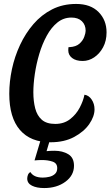

<svg xmlns="http://www.w3.org/2000/svg" viewBox="-20 -700 560 973"><path d="M236 21Q135 21 81 -41.5Q27 -104 27 -225Q27 -286 40.5 -349.5Q54 -413 81.5 -472Q109 -531 149.5 -578Q190 -625 244 -652.5Q298 -680 366 -680Q439 -680 479.5 -639Q520 -598 520 -536Q520 -493 502.5 -460.5Q485 -428 457.5 -409.5Q430 -391 399 -391Q365 -391 345.5 -406Q326 -421 326 -445Q326 -458 328 -462Q330 -461 332 -461Q365 -463 382.5 -478.5Q400 -494 407 -513.5Q414 -533 414 -544Q414 -574 395 -592.5Q376 -611 342 -611Q302 -611 271 -586Q240 -561 217 -519Q194 -477 179 -426.5Q164 -376 156.5 -325Q149 -274 149 -232Q149 -187 158.5 -150.5Q168 -114 192 -93Q216 -72 260 -72Q304 -72 335 -96Q366 -120 384 -154.5Q402 -189 408 -220Q430 -217 444.5 -195.5Q459 -174 459 -146Q459 -110 432.5 -71.5Q406 -33 356 -6Q306 21 236 21ZM204 253Q166 253 142 241Q118 229 118 205Q118 196 121.5 186.5Q125 177 134 172Q151 200 197 200Q213 200 230 196Q247 192 258.5 181.5Q270 171 270 152Q270 127 246.5 119Q223 111 192 111Q182 111 173.5 111.5Q165 112 155 113L192 -11H239L216 66Q223 65 235 64.5Q247 64 256 64Q297 64 326 81.5Q355 99 355 140Q355 189 311.5 221Q268 253 204 253Z"/></svg>

Font: Sansita Swashed
Style: Regular
Weight: 400
Designer: Pablo Cosgaya
Foundry: Omnibus-Type
Version: Version 1.003; ttfautohint (v1.8.3)